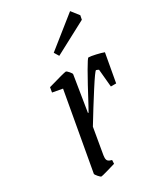

<svg xmlns="http://www.w3.org/2000/svg" viewBox="-173 -738 700 818"><g transform="rotate(-30 177.0 -329.5)"><path d="M354 -442 329 -303H303L295 -390Q285 -395 283 -395Q278 -395 236 -329.5Q194 -264 151 -193L129 -65Q128 -60 128 -53Q128 -42 133.5 -37Q139 -32 151 -29L150 -11Q137 -7 109 1Q81 9 77 9Q73 9 63.5 -2Q54 -13 54 -17L122 -397L73 -406L77 -430Q160 -454 168 -454Q172 -454 181.5 -443Q191 -432 190 -428L162 -254H165L180 -281Q274 -458 282 -458Q293 -458 317 -452.5Q341 -447 354 -442ZM164 -549 313 -668 342 -631 338 -611 178 -526Z"/></g></svg>

Font: Grenze Light
Style: Italic
Weight: 300
Italic angle: -10°
Designer: Renata Polastri
Foundry: Omnibus-Type
Version: Version 1.002; ttfautohint (v1.8)